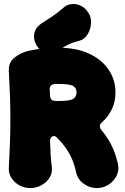

<svg xmlns="http://www.w3.org/2000/svg" viewBox="-20 -936 638 981"><path d="M134 25Q106 25 80.5 11.5Q55 -2 39.5 -25Q24 -48 25 -76Q29 -147 31 -207.5Q33 -268 33 -326Q33 -384 31 -444.5Q29 -505 25 -576Q24 -618 54 -641.5Q84 -665 121 -675Q139 -680 181 -686Q223 -692 280 -692Q371 -692 436 -661.5Q501 -631 535.5 -579Q570 -527 570 -464Q570 -418 552 -379Q534 -340 500 -310Q491 -303 490.5 -292.5Q490 -282 497 -273Q515 -252 531 -227Q547 -202 560 -171Q573 -140 582 -102Q590 -69 576.5 -40Q563 -11 535.5 7Q508 25 474 25Q439 25 408 3Q377 -19 369 -55Q361 -93 348 -123Q335 -153 316 -180Q297 -207 269 -235Q267 -237 264 -238.5Q261 -240 257 -241Q253 -241 250 -240Q247 -239 244 -237Q235 -228 236 -213Q237 -178 238.5 -148.5Q240 -119 245 -80Q248 -51 232.5 -27Q217 -3 190.5 11Q164 25 134 25ZM281 -420Q337 -420 354 -431Q371 -442 371 -464Q371 -486 354 -496.5Q337 -507 281 -507Q275 -507 268.5 -507Q262 -507 256 -506Q245 -505 239 -497Q233 -489 234 -478Q235 -470 235 -462Q235 -454 236 -446Q236 -436 242 -428.5Q248 -421 258 -421Q264 -420 270 -420Q276 -420 281 -420ZM281 -679Q251 -657 217.5 -665.5Q184 -674 166 -706L165 -708Q149 -737 155.5 -766.5Q162 -796 190 -815Q220 -834 247.5 -852.5Q275 -871 301 -894Q320 -912 343.5 -915Q367 -918 390 -908Q413 -898 428 -876L432 -870Q447 -848 445 -816.5Q443 -785 427 -759.5Q411 -734 383 -727Q350 -719 325.5 -706.5Q301 -694 281 -679Z"/></svg>

Font: Winky Sans Black
Style: Regular
Weight: 900
Designer: Simon Atzbach
Foundry: typofactur
Version: Version 1.205